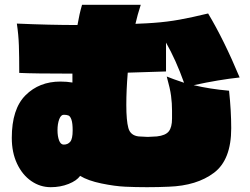

<svg xmlns="http://www.w3.org/2000/svg" viewBox="-20 -776 1040 798"><path d="M932 -399Q941 -316 941 -243Q941 -112 869.5 -58Q798 -4 681 0Q639 2 591 2Q543 2 501 0Q457 -2 401.5 -13.5Q346 -25 313 -45Q299 -25 265 -11.5Q231 2 191 2Q147 2 110 -23.5Q73 -49 51 -95.5Q29 -142 29 -203Q29 -323 86 -380Q143 -437 231 -437Q258 -437 281 -433V-470Q119 -470 60 -473Q60 -541 58.5 -586.5Q57 -632 50 -678Q186 -672 302 -672Q310 -719 321 -756H565Q551 -713 543 -677Q595 -679 619 -681Q675 -685 727 -694.5Q779 -704 845 -720Q911 -610 976 -454Q891 -445 785 -422Q852 -406 932 -399ZM695 -316Q695 -347 691 -377.5Q687 -408 673 -458Q697 -448 745 -432Q711 -527 670 -599V-479L511 -474Q505 -402 505 -340Q505 -275 513.5 -244Q522 -213 556 -209Q584 -207 594 -207Q604 -207 632 -209Q668 -213 681.5 -230Q695 -247 695 -283ZM282 -234Q282 -264 277 -278.5Q272 -293 264.5 -296Q257 -299 245 -299Q233 -299 226 -280Q219 -261 219 -235Q219 -210 225.5 -192.5Q232 -175 245 -175Q262 -175 272 -187Q282 -199 282 -234Z"/></svg>

Font: Mantou Sans
Style: Regular
Weight: 400
Designer: Mant0u / artakana
Foundry: Mant0u / artakana
Version: Version 1.001;October 22, 2023;FontCreator 14.0.0.2901 64-bi